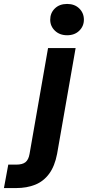

<svg xmlns="http://www.w3.org/2000/svg" viewBox="-136 -740 446 975"><path d="M-116 215 -94 96H-54Q-22 96 -6.5 83.5Q9 71 14 42L108 -496H248L154 41Q142 104 113.5 142.5Q85 181 42.5 198Q0 215 -54 215ZM205 -561Q167 -561 143 -584Q119 -607 119 -640Q119 -674 142.5 -697Q166 -720 205 -720Q243 -720 266.5 -697Q290 -674 290 -640Q290 -607 266.5 -584Q243 -561 205 -561Z"/></svg>

Font: DM Sans 28pt ExtraBold
Style: Italic
Weight: 800
Italic angle: -10°
Version: Version 4.004;gftools[0.9.30]